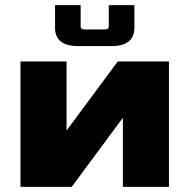

<svg xmlns="http://www.w3.org/2000/svg" viewBox="-20 -730 740 750"><path d="M60 0V-490H240V-220L440 -490H640V0H460V-270L260 0ZM195 -622V-710H295V-627Q295 -615 310 -615H390Q405 -615 405 -627V-710H505V-622Q505 -550 415 -550H285Q195 -550 195 -622Z"/></svg>

Font: Xolonium
Style: Bold
Weight: 700
Designer: Severin Meyer
Version: Version 4.2